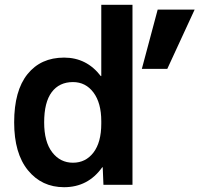

<svg xmlns="http://www.w3.org/2000/svg" viewBox="-20 -770 831 800"><path d="M677 -483H571L637 -730H791ZM532 -750V0H411L408 -73H406Q347 10 247 10Q154 10 96.5 -60.5Q39 -131 39 -260Q39 -392 94.5 -461Q150 -530 247 -530Q341 -530 400 -453H402V-750ZM164 -260Q164 -179 197.5 -135.5Q231 -92 284 -92Q337 -92 369.5 -134.5Q402 -177 402 -255V-265Q402 -341 369.5 -384.5Q337 -428 284 -428Q227 -428 195.5 -386Q164 -344 164 -260Z"/></svg>

Font: Mplus 1p Bold
Style: Bold
Weight: 700
Version: Version 1.061